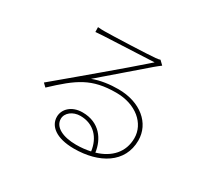

<svg xmlns="http://www.w3.org/2000/svg" viewBox="-150 -957 1301 1213"><g transform="rotate(30 500.0 -351.0)"><path d="M611 -10C579 -3 544 1 507 1C411 1 342 -33 342 -93C342 -137 387 -171 441 -171C539 -171 599 -103 611 -10ZM256 -712 257 -677C277 -679 291 -680 309 -681C360 -683 622 -695 677 -698C625 -652 479 -526 423 -480C366 -431 230 -318 135 -238L159 -215C305 -352 385 -411 564 -411C708 -411 806 -325 806 -219C806 -116 740 -47 638 -17C626 -107 567 -197 442 -197C363 -197 314 -148 314 -92C314 -26 375 29 508 29C690 29 835 -55 835 -219C835 -344 726 -437 564 -437C505 -437 439 -429 381 -407C473 -486 640 -631 685 -669C700 -682 716 -694 729 -704L701 -731C692 -728 687 -727 669 -725C620 -720 358 -710 307 -710C295 -710 273 -710 256 -712Z"/></g></svg>

Font: Harano Aji Gothic TW ExtraLight
Style: Regular
Weight: 250
Foundry: Masamichi Hosoda
Version: HaranoAjiGothicTW-ExtraLight version 20230610;ttx 4.39.4